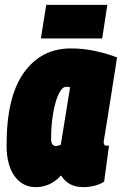

<svg xmlns="http://www.w3.org/2000/svg" viewBox="-20 -759 501 789"><path d="M323 10Q260 10 231 -38Q187 10 127 10Q73 10 40 -35Q7 -80 7 -162Q7 -362 78.5 -461Q150 -560 271 -560Q323 -560 373 -549Q423 -538 461 -523Q446 -426 436 -363Q426 -300 420 -262.5Q414 -225 411 -207Q408 -189 407 -182.5Q406 -176 406 -175Q406 -160 418 -160Q420 -160 423 -160.5Q426 -161 428 -161L408 -13Q395 -3 371 3.5Q347 10 323 10ZM230 -165 268 -400Q263 -402 259 -402Q255 -402 251 -402Q235 -402 221 -372.5Q207 -343 198.5 -294Q190 -245 190 -188Q190 -173 195.5 -166Q201 -159 209 -159Q219 -159 230 -165ZM148 -601 170 -739H421L400 -601Z"/></svg>

Font: Georama Condensed Black
Style: Italic
Weight: 900
Width: 3
Italic angle: -9°
Designer: Jean-Baptiste Levee
Foundry: Production Type
Version: Version 1.000